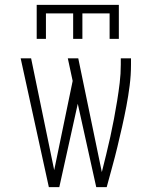

<svg xmlns="http://www.w3.org/2000/svg" viewBox="-20 -770 640 790"><path d="M181 0 65 -530H108L203 -70L279 -437L259 -530H302L399 -62Q408 -98 417 -134.5Q426 -171 434 -207.5Q442 -244 449 -281Q456 -318 462 -355Q468 -392 472.5 -429Q477 -466 477 -504V-530H519V-504Q519 -461 513.5 -418Q508 -375 500 -333Q492 -291 482.5 -249Q473 -207 463 -165.5Q453 -124 441.5 -82.5Q430 -41 419 0H376L300 -343L224 0ZM131 -610V-750H469V-610H431V-715H319V-610H281V-715H169V-610Z"/></svg>

Font: Iosevka Curly XLtEx
Style: Regular
Weight: 200
Width: 7
Monospace: yes
Designer: Belleve Invis
Foundry: Belleve Invis
Version: Version 11.1.0; ttfautohint (v1.8.3)